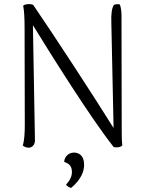

<svg xmlns="http://www.w3.org/2000/svg" viewBox="-20 -717 717 945"><path d="M121 10C138 10 153 -5 152 -28L142 -593C234 -444 425 -138 539 6C550 11 575 8 582 -1C579 -24 579 -57 579 -102L578 -644C578 -663 574 -684 570 -695C559 -698 549 -696 541 -693C531 -681 526 -648 528 -605L539 -87C445 -238 246 -543 144 -692C138 -698 107 -700 94 -689C99 -666 101 -625 101 -580L102 -103C102 -64 100 -25 92 -1C99 5 109 10 121 10ZM330 208C380 166 394 126 394 94C394 46 366 34 344 34C312 34 296 61 296 80C314 86 334 96 334 129C334 151 325 170 305 192C311 199 318 205 330 208Z"/></svg>

Font: Arima Koshi Light
Style: Regular
Weight: 300
Designer: Joana Correia and Natanael Gama
Foundry: NDISCOVER
Version: Version 1.019;PS 001.019;hotconv 1.0.88;makeotf.lib2.5.64775